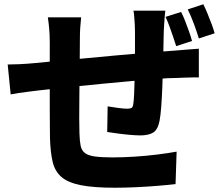

<svg xmlns="http://www.w3.org/2000/svg" viewBox="-20 -822 1040 899"><path d="M754 -772Q753 -764 751.5 -748Q750 -732 749 -714Q748 -696 747 -681Q746 -647 745.5 -617Q745 -587 744.5 -560Q744 -533 743 -507Q742 -462 740 -413Q738 -364 735 -323Q732 -282 727 -256Q719 -215 697.5 -201.5Q676 -188 637 -188Q619 -188 589.5 -190.5Q560 -193 530.5 -197Q501 -201 482 -204L484 -324Q507 -320 534 -316.5Q561 -313 575 -313Q589 -313 595.5 -316.5Q602 -320 604 -334Q607 -354 608 -381.5Q609 -409 610 -442Q611 -475 612 -509Q612 -535 612 -561.5Q612 -588 612 -617Q612 -646 612 -675Q612 -689 611 -707.5Q610 -726 608.5 -744Q607 -762 605 -772ZM360 -741Q357 -715 355.5 -690.5Q354 -666 354 -632Q354 -605 353.5 -562Q353 -519 352.5 -466.5Q352 -414 351.5 -362.5Q351 -311 351 -267.5Q351 -224 352 -198Q353 -162 357.5 -140Q362 -118 377 -106Q392 -94 423 -89.5Q454 -85 508 -85Q555 -85 610 -88.5Q665 -92 717 -98.5Q769 -105 807 -112L802 40Q768 44 719.5 48Q671 52 618 54.5Q565 57 518 57Q418 57 358 45Q298 33 267.5 6.5Q237 -20 226.5 -64.5Q216 -109 214 -176Q214 -198 213.5 -234.5Q213 -271 213 -316Q213 -361 213 -408Q213 -455 213 -498.5Q213 -542 213 -575Q213 -608 213 -624Q213 -657 210.5 -685.5Q208 -714 204 -741ZM16 -520Q37 -520 71.5 -521.5Q106 -523 147 -527Q177 -530 235 -535.5Q293 -541 368 -548Q443 -555 523.5 -562.5Q604 -570 678.5 -576Q753 -582 810 -586Q830 -588 858.5 -590Q887 -592 911 -594V-459Q902 -460 883 -459.5Q864 -459 843.5 -458.5Q823 -458 809 -457Q771 -457 715.5 -452.5Q660 -448 596.5 -442.5Q533 -437 467 -430.5Q401 -424 341 -418Q281 -412 232.5 -406.5Q184 -401 156 -398Q141 -396 116 -393Q91 -390 67.5 -386.5Q44 -383 30 -380ZM828 -766Q838 -747 847.5 -722Q857 -697 865.5 -673.5Q874 -650 879 -630L805 -606Q798 -628 790 -651.5Q782 -675 773.5 -698.5Q765 -722 755 -743ZM932 -802Q942 -782 952 -757.5Q962 -733 971 -709Q980 -685 985 -666L911 -642Q901 -675 887.5 -711.5Q874 -748 859 -778Z"/></svg>

Font: Noto Sans SC Thin ExtraBold
Style: Regular
Weight: 800
Version: Version 2.004-H2;hotconv 1.0.118;makeotfexe 2.5.65603